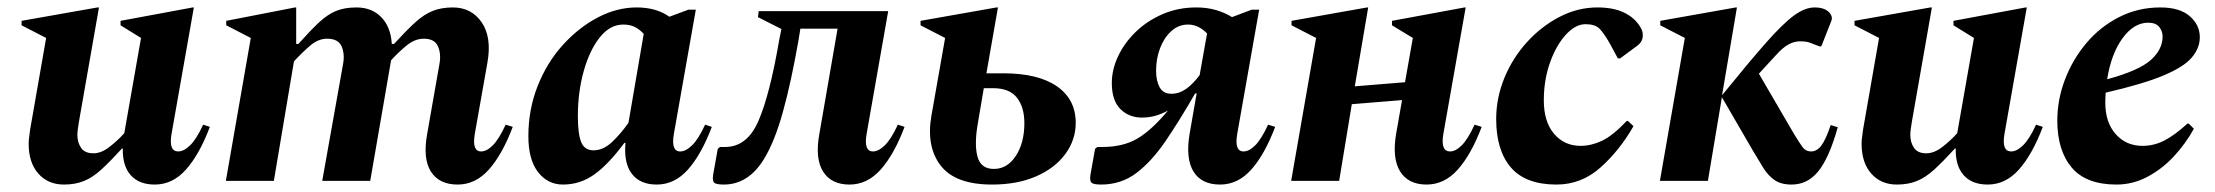

<svg xmlns="http://www.w3.org/2000/svg" viewBox="-20 -486 5953 516"><path d="M152 10Q109 10 83 -19.5Q57 -49 57 -100Q57 -109 58.5 -118.5Q60 -128 61 -138L104 -384L38 -418V-430L242 -466H246L192 -158Q188 -135 188 -123Q188 -103 198 -88.5Q208 -74 231 -74Q252 -74 274 -91Q296 -108 314 -128L359 -384L304 -418V-430L498 -466H501L441 -126Q433 -79 459 -79Q474 -79 491 -95.5Q508 -112 526 -151L544 -145Q516 -71 480 -30.5Q444 10 396 10Q354 10 331.5 -15Q309 -40 310 -87H308Q276 -52 252.5 -30.5Q229 -9 205.5 0.5Q182 10 152 10Z M587 0 654 -384 588 -418V-430L773 -466H776V-368H782Q814 -404 837 -425.5Q860 -447 883 -456.5Q906 -466 938 -466Q979 -466 1004.5 -440Q1030 -414 1033 -368H1039Q1072 -404 1095.5 -425.5Q1119 -447 1142.5 -456.5Q1166 -466 1197 -466Q1247 -466 1274.5 -426Q1302 -386 1290 -318L1256 -126Q1248 -79 1273 -79Q1288 -79 1304.5 -95.5Q1321 -112 1339 -151L1358 -145Q1330 -71 1294 -30.5Q1258 10 1210 10Q1160 10 1138 -25Q1116 -60 1128 -126L1161 -314Q1166 -341 1157 -361.5Q1148 -382 1119 -382Q1095 -382 1072.5 -363.5Q1050 -345 1031 -324L1030 -318L975 0H846L902 -314Q907 -341 898 -361.5Q889 -382 859 -382Q835 -382 812.5 -362.5Q790 -343 770 -321L716 0Z M1493 10Q1452 10 1426 -23.5Q1400 -57 1400 -120Q1400 -192 1425 -255Q1450 -318 1492.5 -365Q1535 -412 1586.5 -439Q1638 -466 1691 -466Q1744 -466 1779 -441L1830 -460H1850L1791 -126Q1783 -79 1808 -79Q1823 -79 1840 -95.5Q1857 -112 1875 -151L1893 -145Q1865 -71 1829 -30.5Q1793 10 1745 10Q1700 10 1678 -19Q1656 -48 1661 -102H1658Q1615 -44 1577 -17Q1539 10 1493 10ZM1533 -174Q1533 -126 1542 -104Q1551 -82 1575 -82Q1601 -82 1624.5 -104Q1648 -126 1669 -156L1710 -395Q1699 -407 1686 -413.5Q1673 -420 1655 -420Q1619 -420 1591.5 -385Q1564 -350 1548.5 -294Q1533 -238 1533 -174Z M2263 10Q2214 10 2192 -25Q2170 -60 2182 -126L2231 -409H2131L2126 -378Q2106 -264 2084 -185Q2062 -106 2034 -60Q1992 10 1925 10Q1903 10 1898.5 4Q1894 -2 1897 -19L1909 -86L1915 -91H1929Q1988 -91 2018.5 -161.5Q2049 -232 2074 -378L2080 -408L2017 -440L2019 -456H2367L2309 -126Q2301 -79 2326 -79Q2341 -79 2358 -95.5Q2375 -112 2393 -151L2411 -145Q2383 -71 2347 -30.5Q2311 10 2263 10Z M2520 -384 2454 -418V-430L2658 -466H2662L2631 -289H2676Q2770 -289 2820.5 -254Q2871 -219 2871 -156Q2871 -110 2843 -72Q2815 -34 2764.5 -12Q2714 10 2646 10Q2548 10 2508.5 -40.5Q2469 -91 2483 -174ZM2608 -155Q2598 -98 2607 -65Q2616 -32 2651 -32Q2687 -32 2710 -67Q2733 -102 2733 -155Q2733 -198 2713 -223.5Q2693 -249 2649 -249H2624Z M3049 -170Q3014 -170 2991 -193Q2968 -216 2968 -263Q2968 -299 2985 -335Q3002 -371 3032.5 -400.5Q3063 -430 3104.5 -448Q3146 -466 3195 -466Q3225 -466 3249.5 -458.5Q3274 -451 3291 -440L3344 -460H3364L3305 -126Q3297 -79 3322 -79Q3337 -79 3353.5 -95.5Q3370 -112 3388 -151L3407 -145Q3379 -71 3343 -30.5Q3307 10 3259 10Q3209 10 3187.5 -25Q3166 -60 3177 -126L3196 -235H3192Q3150 -162 3112.5 -107Q3075 -52 3034 -21Q2993 10 2939 10Q2917 10 2912.5 4Q2908 -2 2911 -19L2923 -86L2929 -91H2943Q2998 -91 3036.5 -113.5Q3075 -136 3119 -189Q3103 -180 3085.5 -175Q3068 -170 3049 -170ZM3087 -296Q3087 -269 3096.5 -251.5Q3106 -234 3128 -234Q3149 -234 3167.5 -247Q3186 -260 3204 -284L3224 -396Q3201 -420 3173 -420Q3147 -420 3127.5 -402Q3108 -384 3097.5 -356Q3087 -328 3087 -296Z M3450 0 3517 -384 3451 -418V-430L3654 -466H3657L3621 -254L3756 -265L3777 -384L3721 -418V-430L3916 -466H3919L3859 -126Q3851 -79 3877 -79Q3892 -79 3908.5 -95.5Q3925 -112 3943 -151L3962 -145Q3934 -71 3898 -30.5Q3862 10 3814 10Q3765 10 3743 -25Q3721 -60 3732 -126L3748 -217L3613 -206L3579 0Z M4163 10Q4080 10 4040.5 -36Q4001 -82 4001 -166Q4001 -223 4023 -276.5Q4045 -330 4083.5 -372.5Q4122 -415 4171 -440.5Q4220 -466 4273 -466Q4315 -466 4343 -453Q4371 -440 4386 -417Q4392 -408 4393.5 -402.5Q4395 -397 4395 -391Q4395 -374 4380 -363L4334 -329H4328L4307 -368Q4290 -398 4278 -409.5Q4266 -421 4241 -421Q4214 -421 4188 -392.5Q4162 -364 4145.5 -317.5Q4129 -271 4129 -216Q4129 -159 4156.5 -126.5Q4184 -94 4228 -94Q4256 -94 4285 -107.5Q4314 -121 4352 -161H4355L4370 -147Q4333 -82 4281.5 -36Q4230 10 4163 10Z M4441 0 4508 -384 4442 -418V-430L4645 -466H4648L4608 -230Q4681 -320 4726.5 -371.5Q4772 -423 4801.5 -444.5Q4831 -466 4857 -466Q4869 -466 4877.5 -463.5Q4886 -461 4891 -457Q4898 -452 4901.5 -444.5Q4905 -437 4901 -428L4875 -362L4871 -361L4855 -367Q4848 -370 4840 -372.5Q4832 -375 4818 -375Q4802 -375 4786.5 -366.5Q4771 -358 4754 -339L4707 -288L4802 -125Q4816 -102 4824.5 -90.5Q4833 -79 4847 -79Q4863 -79 4875 -95Q4887 -111 4900 -150L4919 -144Q4896 -62 4867 -26Q4838 10 4795 10Q4766 10 4748.5 -2.5Q4731 -15 4718.5 -35.5Q4706 -56 4691 -81L4608 -224V-227L4570 0Z M5078 10Q5035 10 5009 -19.5Q4983 -49 4983 -100Q4983 -109 4984.5 -118.5Q4986 -128 4987 -138L5030 -384L4964 -418V-430L5168 -466H5172L5118 -158Q5114 -135 5114 -123Q5114 -103 5124 -88.5Q5134 -74 5157 -74Q5178 -74 5200 -91Q5222 -108 5240 -128L5285 -384L5230 -418V-430L5424 -466H5427L5367 -126Q5359 -79 5385 -79Q5400 -79 5417 -95.5Q5434 -112 5452 -151L5470 -145Q5442 -71 5406 -30.5Q5370 10 5322 10Q5280 10 5257.5 -15Q5235 -40 5236 -87H5234Q5202 -52 5178.5 -30.5Q5155 -9 5131.5 0.5Q5108 10 5078 10Z M5668 10Q5586 10 5547.5 -36Q5509 -82 5509 -162Q5509 -218 5529.5 -272Q5550 -326 5587 -370Q5624 -414 5675 -440Q5726 -466 5786 -466Q5838 -466 5865 -442.5Q5892 -419 5892 -386Q5892 -357 5870.5 -331.5Q5849 -306 5794 -283Q5739 -260 5639 -237Q5638 -224 5638 -210Q5638 -157 5666 -125.5Q5694 -94 5738 -94Q5769 -94 5797 -108.5Q5825 -123 5859 -154H5862L5876 -140Q5854 -100 5822.5 -66Q5791 -32 5751.5 -11Q5712 10 5668 10ZM5753 -425Q5715 -425 5684.5 -383.5Q5654 -342 5643 -273Q5728 -296 5760 -324.5Q5792 -353 5792 -388Q5792 -402 5783 -413.5Q5774 -425 5753 -425Z"/></svg>

Font: Spectral
Style: Bold Italic
Weight: 700
Italic angle: -10°
Designer: Jean-Baptiste Levee
Foundry: Production Type
Version: Version 2.001